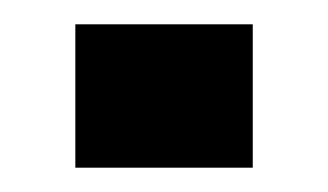

<svg xmlns="http://www.w3.org/2000/svg" viewBox="-20 -364 270 158"><path d="M42 -226V-344H188V-226Z"/></svg>

Font: Saira UltraCondensed Black
Style: Regular
Weight: 900
Width: 1
Designer: Hector Gatti with collaboration of the Omnibus-Type team
Foundry: Omnibus-Type
Version: Version 1.101